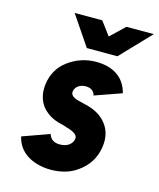

<svg xmlns="http://www.w3.org/2000/svg" viewBox="-108 -777 719 867"><g transform="rotate(15 251.5 -344.0)"><path d="M133 -700 227 -561H370L503 -700H375L309 -637L262 -700ZM437 -406Q424 -457 386 -484Q347 -512 283 -512Q212 -511 155 -469Q99 -428 89 -355Q82 -297 111 -256Q126 -236 149 -221.5Q172 -207 203 -200Q211 -198 218.5 -196Q226 -194 233 -191Q285 -177 283 -153Q281 -134 264 -121Q247 -109 221 -109Q180 -109 170 -144L44 -99Q55 -47 101 -17Q146 11 209 12Q285 12 335 -25Q399 -70 411 -147Q422 -220 376 -267Q344 -300 288 -313Q282 -315 274 -316.5Q266 -318 255 -321Q214 -331 216 -354Q218 -371 232 -382Q247 -393 268 -393Q285 -393 297 -385Q308 -377 312 -362Z"/></g></svg>

Font: Unageo
Style: Bold-Italic
Weight: 700
Designer: Richard Sepsi
Foundry: Richard Sepsi
Version: Version 2.000